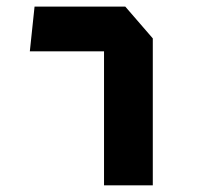

<svg xmlns="http://www.w3.org/2000/svg" viewBox="-20 -554 660 574"><path d="M291 -426.5 319.4 -400.6H69.2L83.3 -534.2H354.6L436.8 -439.2V0H291Z"/></svg>

Font: Monaspace Krypton Var ExLight
Style: Regular
Weight: 200
Designer: Riley Cran and the Lettermatic Team
Version: Version 1.200 (Monaspace Krypton Var)